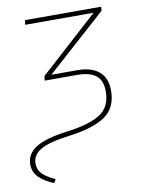

<svg xmlns="http://www.w3.org/2000/svg" viewBox="-92 -576 618 829"><g transform="rotate(-10 217.0 -161.5)"><path d="M-10 99Q-10 52 34 25Q78 -2 173 -14Q272 -27 319 -57.5Q366 -88 366 -156Q366 -204 338.5 -225.5Q311 -247 257 -247H114L117 -267L373 -499H73L76 -519H410L408 -501L147 -267H260Q323 -267 356 -238.5Q389 -210 389 -156Q389 -80 337 -44Q285 -8 178 6Q89 17 51 39Q13 61 13 99Q13 126 30.5 144Q48 162 87 180L78 196Q35 178 12.5 155Q-10 132 -10 99Z"/></g></svg>

Font: Fira Sans Thin
Style: Italic
Weight: 250
Italic angle: -8°
Designer: Carrois Corporate & Edenspiekermann AG
Foundry: Carrois Corporate GbR & Edenspiekermann AG
Version: Version 4.203